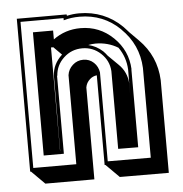

<svg xmlns="http://www.w3.org/2000/svg" viewBox="-47 -579 654 686"><g transform="rotate(-5 280.5 -236.0)"><path d="M150.9 -51.3H151.4Q151.4 -85 151.4 -117.9Q151.4 -150.9 151.9 -184.1Q151.9 -196.8 151.9 -214.6Q151.9 -232.4 152.1 -251.2Q152.3 -270 152.3 -287.8Q152.3 -305.7 152.3 -318.8Q153.3 -340.8 162.1 -358.6Q170.9 -376.5 186.5 -391.1L188 -392.6L159.2 -421.4H150.9ZM418 -227.5Q418 -250.5 418.2 -272.9Q418.5 -295.4 418.5 -318.4Q416.5 -363.3 391.1 -399.4Q355 -421.4 310.5 -421.4Q297.4 -421.4 284.2 -418.5Q313 -412.1 335.9 -391.1Q339.8 -387.2 343.3 -383.1Q346.7 -378.9 350.1 -374.5L383.8 -341.3L386.7 -338.4Q400.9 -324.7 408.9 -307.1Q417 -289.6 418 -270ZM465.8 -419.4Q527.3 -357.9 531.2 -271V61.5L355.5 61L308.1 13.7H305.2V-308.1Q290 -306.2 279.8 -296.4Q267.1 -285.2 264.2 -268.1V61.5H88.4L41 14.2H38.1V-534.2H216.8V-531.2L218.3 -529.3Q239.3 -534.2 261.7 -534.2Q306.2 -534.2 345 -518.6Q383.8 -502.9 415 -472.2Q420.4 -466.8 425 -461.4Q429.7 -456.1 434.6 -450.7ZM91.3 -39.1V-481H163.6V-449.2Q206.5 -481 261.7 -481Q329.6 -481 378.7 -433.6Q427.7 -386.2 430.7 -318.8H430.2V-39.1L358.4 -39.6V-318.8Q356 -356.4 327.9 -382.6Q299.8 -408.7 261.7 -408.7Q223.1 -408.7 195.1 -382.6Q167 -356.4 164.6 -318.8H163.6V-39.1ZM204.6 2V-317.4Q207.5 -338.4 223.6 -353Q239.7 -367.7 261.7 -367.7Q283.7 -367.7 299.3 -353Q307.1 -345.7 311.5 -336.7Q315.9 -327.6 317.4 -317.9V1.5L471.7 2V-319.8Q467.8 -404.3 406.7 -463.4H407.2Q347.2 -522 261.7 -522Q231 -522 204.6 -514.2V-522H50.3V2Z"/></g></svg>

Font: Gondrin
Style: Regular
Weight: 400
Designer: Peter Wiegel, original typeface by Carl Albert Fahrenwaldt 1901
Foundry: Peter Wiegel
Version: Version 1.000 2010 initial release